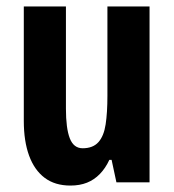

<svg xmlns="http://www.w3.org/2000/svg" viewBox="-20 -567 541 597"><path d="M445 -547V0H342L327 -70H320Q308 -44 290.5 -26Q273 -8 250.5 1Q228 10 199 10Q151 10 119 -14Q87 -38 70.5 -83Q54 -128 54 -191V-547H185V-229Q185 -168 197 -137Q209 -106 237 -106Q269 -106 286 -125Q303 -144 308.5 -180.5Q314 -217 314 -269V-547Z"/></svg>

Font: Noto Sans Khmer ExtraCondensed
Style: Bold
Weight: 700
Width: 2
Designer: Danh Hong and the Monotype Design Team
Foundry: Monotype Imaging Inc.
Version: Version 2.004